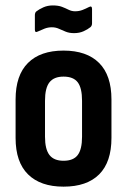

<svg xmlns="http://www.w3.org/2000/svg" viewBox="-20 -690 476 718"><path d="M217.6 8Q131.4 8 84.9 -37.9Q38.3 -83.8 38.3 -174.2V-318Q38.3 -408.5 84.6 -454.6Q130.8 -500.8 217.6 -500.8Q304.3 -500.8 350.6 -454.6Q396.8 -408.5 396.8 -318V-174.2Q396.8 -83.8 350.8 -37.9Q304.8 8 217.6 8ZM217.6 -88.8Q254.5 -88.8 270.7 -110.3Q286.8 -131.8 286.8 -178.7V-313.1Q286.8 -361 270.7 -382.2Q254.5 -403.5 217.6 -403.5Q181.7 -403.5 165 -382.2Q148.3 -361 148.3 -313.1V-178.7Q148.3 -131.8 165 -110.3Q181.7 -88.8 217.6 -88.8ZM256.9 -566.1Q239 -566.1 225.6 -571.6Q212.1 -577 200.1 -582.5Q188.2 -588 173.7 -588Q159.8 -588 146.8 -583Q133.8 -578 122.3 -572.5Q110.4 -566 110.4 -578.9V-632.9Q110.4 -642.8 115.9 -647.3Q125.8 -655.2 142 -662.5Q158.2 -669.7 177.2 -669.7Q198.1 -669.7 211.6 -664.5Q225.1 -659.3 236.5 -653.6Q248 -647.8 260.9 -647.8Q275.9 -647.8 288.6 -652.8Q301.4 -657.8 311.8 -663.3Q324.2 -670.2 324.2 -656.4V-602.9Q324.2 -598.4 322.7 -594.7Q321.2 -591 318.3 -588.5Q307.9 -580 292.4 -573.1Q276.9 -566.1 256.9 -566.1Z"/></svg>

Font: Sofia Sans Condensed
Style: Regular
Weight: 400
Designer: Botio Nikoltchev, Ani Petrova
Foundry: lettersoup
Version: Version 4.100